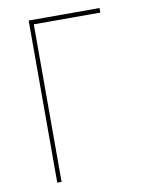

<svg xmlns="http://www.w3.org/2000/svg" viewBox="-83 -791 666 852"><g transform="rotate(-10 250.0 -365.0)"><path d="M125 0H105.5V-730.5H424.8V-710H125Z"/></g></svg>

Font: Mgen+ 1m thin
Style: Regular
Weight: 100
Designer: [Source Han Sans]
Ryoko NISHIZUKA  (kana & ideographs); Paul D. Hunt (Latin, Greek & Cyrillic); Wenlong ZHANG  (bopomofo
Version: Version 1.059.20150602